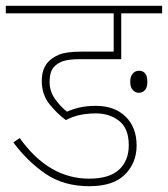

<svg xmlns="http://www.w3.org/2000/svg" viewBox="-20 -642 579 662"><path d="M311 -251Q283 -251 257.5 -246Q232 -241 207 -228Q177 -250 150.5 -283Q124 -316 124 -363Q124 -401 143 -425Q158 -443 183.5 -453.5Q209 -464 261 -464H372V-596H0V-622H539V-596H398V-438H255Q219 -438 198.5 -431.5Q178 -425 165 -410Q151 -393 151 -360Q151 -326 171 -299Q191 -272 211 -257Q231 -266 255 -271.5Q279 -277 311 -277Q375 -277 413 -240Q451 -203 451 -140Q451 -81 411 -40.5Q371 0 288 0Q200 0 137.5 -42.5Q75 -85 26 -151L48 -166Q148 -26 287 -26Q357 -26 390.5 -57Q424 -88 424 -141Q424 -199 391 -225Q358 -251 311 -251ZM429 -360Q429 -378 437.5 -388Q446 -398 459 -398Q488 -398 488 -360Q488 -340 479.5 -331Q471 -322 458 -322Q447 -322 438 -331.5Q429 -341 429 -360Z"/></svg>

Font: Noto Sans Devanagari UI SemiCondensed Thin
Style: Regular
Weight: 100
Width: 4
Designer: Jelle Bosma - Monotype Design Team
Foundry: Monotype Imaging Inc.
Version: Version 2.004